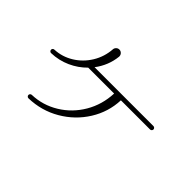

<svg xmlns="http://www.w3.org/2000/svg" viewBox="-100 -994 1201 1201"><g transform="rotate(45 500.0 -394.0)"><path d="M197 -100Q197 -106 201.5 -110.5Q206 -115 212 -115Q306 -118 387 -167.5Q468 -217 517 -300.5Q566 -384 570 -485H341Q297 -440 238 -413.5Q179 -387 112 -385Q106 -385 101.5 -389.5Q97 -394 97 -400Q97 -407 101.5 -411Q106 -415 112 -415Q178 -418 235 -453Q292 -488 328 -546.5Q364 -605 369 -676Q370 -687 378.5 -695Q387 -703 399 -703Q411 -703 420 -694Q429 -685 429 -672V-670Q420 -585 367 -515H888Q894 -515 898.5 -510.5Q903 -506 903 -500Q903 -494 898.5 -489.5Q894 -485 888 -485H630Q626 -379 569.5 -288.5Q513 -198 419 -143Q325 -88 212 -85Q206 -85 201.5 -89.5Q197 -94 197 -100Z"/></g></svg>

Font: GL-CurulMinamoto Light
Style: Regular
Weight: 300
Designer: Eunice (kana); Ryoko NISHIZUKA 西塚涼子 (ideographs); Frank Grießhammer (Latin, Greek & Cyrillic); Wenlong ZHANG
Foundry: Gutenberg Labo; Adobe
Version: Version 1.002